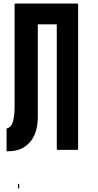

<svg xmlns="http://www.w3.org/2000/svg" viewBox="-20 -859 561 1098"><path d="M83 192.4Q85 192.4 89.8 192.4Q89.8 201.2 89.8 218.8Q87.9 218.8 83 218.8Q83 210 83 192.4ZM426.8 -834Q426.8 -681.6 426.8 -376Q426.8 -252.9 426.8 -6.8Q426.8 -4.9 425.8 -2.9Q423.8 -2 421.9 -2Q384.8 -2 309.6 -2Q307.6 -2 306.6 -2.9Q304.7 -4.9 304.7 -6.8Q304.7 -244.1 304.7 -719.7Q275.4 -719.7 216.8 -719.7Q210 -719.7 196.3 -719.7Q196.3 -544.9 196.3 -195.3Q196.3 -143.6 184.6 -106.4Q171.9 -68.4 149.4 -43.9Q124 -17.6 95.7 -5.9Q66.4 5.9 25.4 5.9Q23.4 5.9 21.5 5.9Q19.5 5.9 17.6 5.9Q17.6 -37.1 17.6 -125Q20.5 -126 24.4 -126Q27.3 -127 30.3 -128.9Q35.2 -131.8 40 -136.7Q44.9 -141.6 47.9 -148.4Q51.8 -156.2 54.7 -166Q57.6 -175.8 58.6 -187.5Q61.5 -200.2 62.5 -215.8Q63.5 -232.4 63.5 -251Q63.5 -407.2 63.5 -720.7Q63.5 -758.8 63.5 -834Q63.5 -835 63.5 -835.9Q64.5 -836.9 65.4 -836.9Q65.4 -837.9 67.4 -837.9Q68.4 -838.9 69.3 -838.9Q69.3 -838.9 70.3 -838.9Q110.4 -838.9 190.4 -838.9Q230.5 -838.9 309.6 -838.9Q346.7 -838.9 419.9 -838.9Q420.9 -838.9 421.9 -838.9Q423.8 -838.9 425.8 -837.9Q426.8 -835.9 426.8 -834Z"/></svg>

Font: Typeface
Style: Regular
Weight: 400
Version: Version 1.0